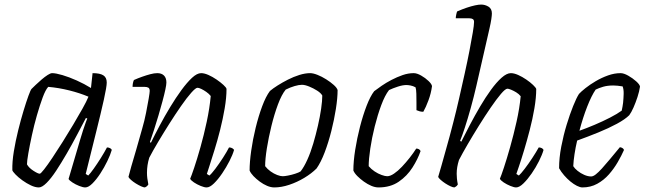

<svg xmlns="http://www.w3.org/2000/svg" viewBox="-20 -820 2820 840"><path d="M150 0Q134 0 115 -9Q96 -18 78 -31Q60 -44 48 -56.5Q36 -69 34 -75Q33 -112 40.5 -157.5Q48 -203 59.5 -249.5Q71 -296 83 -335.5Q95 -375 104.5 -401Q114 -427 118 -431Q124 -437 136 -448.5Q148 -460 162 -472Q176 -484 188.5 -492Q201 -500 208 -500Q224 -500 253 -491.5Q282 -483 315.5 -468Q349 -453 378 -435L385 -500Q417 -500 432 -490.5Q447 -481 447 -459Q447 -441 434.5 -384.5Q422 -328 401 -244Q380 -160 355 -59L366 -52Q375 -61 390 -82Q405 -103 421 -128.5Q437 -154 448 -175Q456 -175 462 -171.5Q468 -168 469 -164Q463 -143 449.5 -115Q436 -87 419 -61Q402 -35 384.5 -17.5Q367 0 353 0Q343 0 326.5 -6.5Q310 -13 296.5 -22Q283 -31 280 -37L331 -210Q337 -231 343.5 -250.5Q350 -270 355 -284Q360 -298 362 -301L356 -304Q338 -270 316.5 -229Q295 -188 271.5 -147.5Q248 -107 226 -73.5Q204 -40 184 -20Q164 0 150 0ZM154 -60Q158 -60 173 -79Q188 -98 209 -129.5Q230 -161 254 -199Q278 -237 300.5 -275Q323 -313 341 -345Q359 -377 367 -397Q329 -413 283 -424.5Q237 -436 191 -440Q179 -427 166.5 -393Q154 -359 141.5 -315.5Q129 -272 119.5 -228Q110 -184 104 -149.5Q98 -115 98 -101Q106 -86 126 -73Q146 -60 154 -60Z M614 0Q608 0 597 -5Q586 -10 574 -17.5Q562 -25 553 -33Q544 -41 542 -46Q545 -59 554 -90.5Q563 -122 576 -165.5Q589 -209 602 -257Q612 -291 619 -326.5Q626 -362 630.5 -388.5Q635 -415 635 -422Q635 -433 629 -436.5Q623 -440 612 -440H560Q560 -448 561.5 -456Q563 -464 566 -470Q584 -478 602.5 -484.5Q621 -491 638 -495.5Q655 -500 668 -500Q687 -500 697.5 -489.5Q708 -479 708 -459Q708 -450 703.5 -428.5Q699 -407 691 -377.5Q683 -348 673.5 -315.5Q664 -283 654 -252.5Q644 -222 636 -199L640 -195Q657 -230 678.5 -270.5Q700 -311 724.5 -351.5Q749 -392 773.5 -425.5Q798 -459 820 -479.5Q842 -500 860 -500Q874 -500 892 -492Q910 -484 927.5 -472Q945 -460 957.5 -448.5Q970 -437 971 -431Q971 -393 963 -346Q955 -299 943 -251.5Q931 -204 918 -162.5Q905 -121 896 -93Q887 -65 885 -59L896 -52Q905 -59 922 -81.5Q939 -104 956 -130.5Q973 -157 982 -175Q991 -175 997 -171Q1003 -167 1004 -164Q998 -143 984 -115.5Q970 -88 952 -61.5Q934 -35 916 -17.5Q898 0 884 0Q874 0 858 -6.5Q842 -13 828.5 -22Q815 -31 812 -38Q817 -49 829.5 -86Q842 -123 857 -176Q872 -229 884.5 -287.5Q897 -346 902 -400Q894 -410 882.5 -418Q871 -426 860.5 -431Q850 -436 844 -436Q836 -436 816.5 -414Q797 -392 772 -356Q747 -320 721 -279Q695 -238 671.5 -198.5Q648 -159 633 -130Q628 -114 625.5 -97.5Q623 -81 623 -64Q623 -52 624.5 -40Q626 -28 629 -13Q627 -10 624.5 -7Q622 -4 614 0Z M1180 0Q1165 0 1148.5 -7Q1132 -14 1116.5 -25.5Q1101 -37 1089 -49.5Q1077 -62 1072 -74Q1072 -111 1079 -160.5Q1086 -210 1098.5 -261Q1111 -312 1127 -355Q1143 -398 1161 -422Q1174 -433 1194.5 -446Q1215 -459 1239.5 -471.5Q1264 -484 1289.5 -492Q1315 -500 1337 -500Q1350 -500 1369 -492.5Q1388 -485 1407 -473Q1426 -461 1440 -448.5Q1454 -436 1457 -426Q1457 -391 1449.5 -343.5Q1442 -296 1429.5 -246.5Q1417 -197 1400.5 -153.5Q1384 -110 1365 -83Q1343 -61 1311.5 -42Q1280 -23 1245.5 -11.5Q1211 0 1180 0ZM1217 -49Q1225 -49 1240.5 -52Q1256 -55 1271.5 -60Q1287 -65 1295 -70Q1310 -89 1324.5 -121Q1339 -153 1350.5 -192Q1362 -231 1371 -270.5Q1380 -310 1385 -344.5Q1390 -379 1390 -402Q1384 -413 1367.5 -423.5Q1351 -434 1332.5 -441.5Q1314 -449 1301 -449Q1288 -449 1269 -443.5Q1250 -438 1230 -428Q1212 -406 1196 -363Q1180 -320 1167.5 -269Q1155 -218 1147.5 -171Q1140 -124 1140 -93Q1150 -80 1164 -70Q1178 -60 1192.5 -54.5Q1207 -49 1217 -49Z M1636 0Q1621 0 1604.5 -7Q1588 -14 1572 -25.5Q1556 -37 1543.5 -49.5Q1531 -62 1526 -74Q1526 -114 1534 -164.5Q1542 -215 1555 -265.5Q1568 -316 1584 -357.5Q1600 -399 1617 -421Q1630 -431 1649.5 -444.5Q1669 -458 1693 -470.5Q1717 -483 1741.5 -491.5Q1766 -500 1790 -500Q1804 -500 1822.5 -489.5Q1841 -479 1855 -465.5Q1869 -452 1870 -443Q1866 -412 1854.5 -381Q1843 -350 1832 -331Q1823 -331 1816 -333Q1809 -335 1802 -338Q1802 -351 1802 -371Q1802 -391 1801.5 -410Q1801 -429 1798 -438Q1787 -444 1776 -446Q1765 -448 1758 -448Q1742 -448 1720.5 -441Q1699 -434 1682 -426Q1664 -403 1648 -360Q1632 -317 1619.5 -267Q1607 -217 1600 -170Q1593 -123 1593 -93Q1604 -80 1619 -70Q1634 -60 1649.5 -54.5Q1665 -49 1674 -49Q1687 -49 1704 -60.5Q1721 -72 1738.5 -90.5Q1756 -109 1772.5 -130Q1789 -151 1801 -170Q1808 -170 1813 -167Q1818 -164 1820 -159Q1808 -124 1784.5 -87Q1761 -50 1724.5 -25Q1688 0 1636 0Z M1968 0Q1962 0 1951 -5Q1940 -10 1928.5 -17.5Q1917 -25 1908 -33Q1899 -41 1897 -46Q1903 -65 1911 -94Q1919 -123 1928.5 -156.5Q1938 -190 1947 -223Q1956 -256 1963 -284Q1976 -334 1988.5 -389Q2001 -444 2013 -498Q2025 -552 2034 -598.5Q2043 -645 2048.5 -678Q2054 -711 2054 -724Q2054 -733 2048.5 -736.5Q2043 -740 2033 -740H1974Q1974 -746 1976 -756Q1978 -766 1980 -770Q2003 -780 2022.5 -786.5Q2042 -793 2058 -796.5Q2074 -800 2085 -800Q2102 -800 2117 -791Q2132 -782 2132 -761Q2132 -753 2129.5 -736Q2127 -719 2121 -693L2064 -444Q2053 -396 2039.5 -347.5Q2026 -299 2013.5 -261Q2001 -223 1993 -204L1998 -200Q2015 -234 2036 -274Q2057 -314 2080.5 -354Q2104 -394 2128 -427Q2152 -460 2174.5 -480Q2197 -500 2215 -500Q2229 -500 2247 -492Q2265 -484 2282.5 -472Q2300 -460 2312 -448.5Q2324 -437 2326 -431Q2326 -393 2318 -346Q2310 -299 2297.5 -251Q2285 -203 2272.5 -161.5Q2260 -120 2250.5 -92.5Q2241 -65 2239 -59L2250 -52Q2259 -60 2275.5 -81.5Q2292 -103 2309 -129Q2326 -155 2337 -175Q2344 -175 2350 -172Q2356 -169 2358 -164Q2352 -143 2338 -115Q2324 -87 2306 -61Q2288 -35 2270 -17.5Q2252 0 2238 0Q2229 0 2213 -6.5Q2197 -13 2183.5 -22Q2170 -31 2167 -38Q2172 -49 2184.5 -86.5Q2197 -124 2212 -177Q2227 -230 2240 -288Q2253 -346 2258 -399Q2250 -409 2238.5 -416Q2227 -423 2216 -427.5Q2205 -432 2200 -432Q2191 -432 2171.5 -409Q2152 -386 2127 -349.5Q2102 -313 2075.5 -270.5Q2049 -228 2026 -188.5Q2003 -149 1988 -120Q1983 -104 1980.5 -89.5Q1978 -75 1978 -60Q1978 -51 1979 -39.5Q1980 -28 1983 -13Q1982 -11 1979 -7.5Q1976 -4 1968 0Z M2528 0Q2518 0 2504 -7Q2490 -14 2475.5 -26Q2461 -38 2448 -53Q2435 -68 2426 -84Q2426 -129 2435.5 -178.5Q2445 -228 2459 -274Q2473 -320 2487.5 -356Q2502 -392 2513 -409Q2522 -419 2541.5 -434.5Q2561 -450 2586.5 -465Q2612 -480 2640 -490Q2668 -500 2695 -500Q2709 -500 2728.5 -489Q2748 -478 2763.5 -464Q2779 -450 2780 -441Q2777 -420 2769 -395.5Q2761 -371 2751.5 -349.5Q2742 -328 2733 -316Q2715 -298 2679 -278.5Q2643 -259 2597.5 -240.5Q2552 -222 2505 -205Q2498 -175 2493.5 -145.5Q2489 -116 2488 -93Q2494 -83 2507 -72.5Q2520 -62 2536 -55Q2552 -48 2566 -48Q2575 -48 2586.5 -57Q2598 -66 2613.5 -83Q2629 -100 2648.5 -123.5Q2668 -147 2692 -176Q2699 -175 2703.5 -172Q2708 -169 2710 -164Q2699 -139 2682.5 -110.5Q2666 -82 2644 -57Q2622 -32 2593 -16Q2564 0 2528 0ZM2515 -248Q2546 -259 2581.5 -274Q2617 -289 2649 -305.5Q2681 -322 2700 -336Q2702 -343 2703.5 -353.5Q2705 -364 2706 -370Q2708 -390 2708.5 -409.5Q2709 -429 2704 -442Q2693 -444 2682 -445Q2671 -446 2663 -446Q2638 -446 2619 -440.5Q2600 -435 2586 -428Q2568 -402 2549 -353.5Q2530 -305 2515 -248Z"/></svg>

Font: Texturina 12pt Thin
Style: Italic
Weight: 250
Italic angle: -11°
Designer: Guillermo Torres Carreño
Foundry: Omnibus-Type
Version: Version 1.002